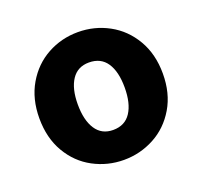

<svg xmlns="http://www.w3.org/2000/svg" viewBox="-104 -677 850 808"><g transform="rotate(-20 321.0 -273.0)"><path d="M45 -273Q45 -360 83 -425Q121 -490 184 -524.5Q247 -559 321 -559Q395 -559 458.5 -524.5Q522 -490 560 -425Q598 -360 598 -273Q598 -185 559.5 -120Q521 -55 457.5 -21Q394 13 321 13Q248 13 184.5 -21Q121 -55 83 -120Q45 -185 45 -273ZM427 -273Q427 -344 400.5 -383.5Q374 -423 321 -423Q270 -423 243.5 -383Q217 -343 217 -273Q217 -202 243.5 -161.5Q270 -121 321 -121Q374 -121 400.5 -161.5Q427 -202 427 -273Z"/></g></svg>

Font: Nebula Sans Bold
Style: Regular
Weight: 700
Designer: Paul D. Hunt for Adobe (as Source Sans)
Foundry: Nebula Entertainment & Broadcasting LLC
Version: Version 1.010